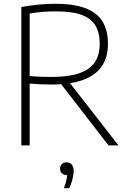

<svg xmlns="http://www.w3.org/2000/svg" viewBox="-20 -767 678 1013"><path d="M552.5 0 302.5 -323Q280.5 -321 250.5 -321Q197.5 -321 136.5 -326V0H92.5V-730Q137 -738 180 -742.5Q223 -747 274.5 -747Q415 -747 482.2 -696Q549.5 -645 549.5 -537Q551 -360.5 349.5 -328L605 0ZM506 -535.5Q506 -597 482.2 -634.5Q458.5 -672 407.8 -689.5Q357 -707 274 -707Q233 -707 202 -704.2Q171 -701.5 136.5 -695.5V-365.5Q166 -363.5 192 -362.2Q218 -361 249.5 -361Q340 -361 396.5 -380Q453 -399 479.5 -437.5Q506 -476 506 -535.5ZM368.5 135.5Q368.5 154.5 362.2 179Q356 203.5 345 226H317Q332 187.5 334.5 157H332.5Q316.5 157 306.8 147.5Q297 138 297 123Q297 108 306.2 98.8Q315.5 89.5 331 89.5Q348.5 89.5 358.5 101.2Q368.5 113 368.5 135.5Z"/></svg>

Font: Encode Sans ExtraLight
Style: Regular
Weight: 275
Designer: Multiple Designers
Foundry: Impallari Type
Version: Version 2.000